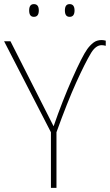

<svg xmlns="http://www.w3.org/2000/svg" viewBox="-20 -915 535 935"><path d="M241 -300 31 -714H0L228 -271V0H255V-271Q308 -418 351 -513Q394 -608 424 -658Q447 -695 475 -695Q484 -695 495 -692V-717Q483 -720 475 -720Q451 -720 434.5 -707Q418 -694 405 -676Q380 -641 332 -532.5Q284 -424 241 -300ZM296 -864Q296 -833 319 -833Q343 -833 343 -864Q343 -895 319 -895Q296 -895 296 -864ZM122 -864Q122 -833 145 -833Q169 -833 169 -864Q169 -895 145 -895Q122 -895 122 -864Z"/></svg>

Font: Noto Sans Display Thin
Style: Regular
Weight: 250
Designer: Monotype Design Team
Foundry: Monotype Imaging Inc.
Version: Version 1.900